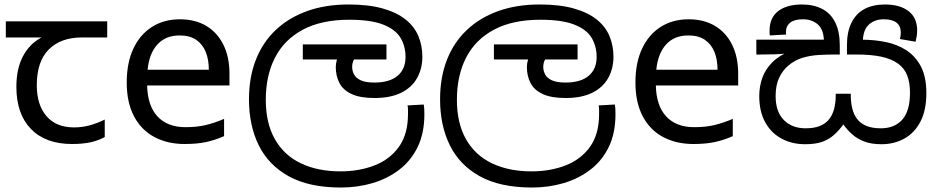

<svg xmlns="http://www.w3.org/2000/svg" viewBox="-20 -632 4186 856"><path d="M301 10Q183 10 118 -57Q53 -124 53 -245Q53 -325 82 -380.5Q111 -436 165 -465H6V-537H458V-465H345Q251 -465 197.5 -411.5Q144 -358 144 -252Q144 -165 187 -114.5Q230 -64 310 -64Q347 -64 381 -73.5Q415 -83 447 -99V-21Q418 -5 383 2.5Q348 10 301 10Z M782 -546Q851 -546 900.5 -516Q950 -486 976.5 -431.5Q1003 -377 1003 -304V-251H636Q638 -160 682.5 -112.5Q727 -65 807 -65Q858 -65 897.5 -74.5Q937 -84 979 -102V-25Q938 -7 898 1.5Q858 10 803 10Q727 10 668.5 -21Q610 -52 577.5 -113.5Q545 -175 545 -264Q545 -352 574.5 -415Q604 -478 657.5 -512Q711 -546 782 -546ZM781 -474Q718 -474 681.5 -433.5Q645 -393 638 -321H911Q911 -367 897 -401Q883 -435 854.5 -454.5Q826 -474 781 -474Z M1500 204Q1358 204 1267.5 154Q1177 104 1133.5 15.5Q1090 -73 1090 -189Q1090 -287 1120.5 -365Q1151 -443 1209 -498Q1267 -553 1349 -582.5Q1431 -612 1534 -612Q1624 -612 1687 -594Q1750 -576 1789 -544.5Q1828 -513 1845.5 -470.5Q1863 -428 1863 -379Q1863 -326 1839.5 -284Q1816 -242 1768.5 -218.5Q1721 -195 1650 -195Q1585 -195 1547 -213Q1509 -231 1493 -262.5Q1477 -294 1477 -333Q1477 -349 1482 -365.5Q1487 -382 1494 -396L1537 -374L1495 -367H1330V-434H1703V-367H1522L1583 -398Q1567 -383 1558.5 -367.5Q1550 -352 1550 -334Q1550 -316 1558.5 -300Q1567 -284 1588.5 -274Q1610 -264 1649 -264Q1717 -264 1752.5 -294Q1788 -324 1788 -378Q1788 -426 1765.5 -463.5Q1743 -501 1688 -522.5Q1633 -544 1537 -544Q1413 -544 1330 -499.5Q1247 -455 1206 -375Q1165 -295 1165 -187Q1165 -83 1205.5 -11.5Q1246 60 1321 96Q1396 132 1498 132Q1581 132 1649.5 105.5Q1718 79 1758.5 22.5Q1799 -34 1799 -124Q1799 -129 1799 -141Q1799 -153 1797 -162L1869 -166Q1871 -155 1871.5 -144.5Q1872 -134 1872 -123Q1872 -38 1842 23.5Q1812 85 1759.5 125Q1707 165 1640.5 184.5Q1574 204 1500 204Z M2352 204Q2210 204 2119.5 154Q2029 104 1985.5 15.5Q1942 -73 1942 -189Q1942 -287 1972.5 -365Q2003 -443 2061 -498Q2119 -553 2201 -582.5Q2283 -612 2386 -612Q2476 -612 2539 -594Q2602 -576 2641 -544.5Q2680 -513 2697.5 -470.5Q2715 -428 2715 -379Q2715 -326 2691.5 -284Q2668 -242 2620.5 -218.5Q2573 -195 2502 -195Q2437 -195 2399 -213Q2361 -231 2345 -262.5Q2329 -294 2329 -333Q2329 -349 2334 -365.5Q2339 -382 2346 -396L2389 -374L2347 -367H2182V-434H2555V-367H2374L2435 -398Q2419 -383 2410.5 -367.5Q2402 -352 2402 -334Q2402 -316 2410.5 -300Q2419 -284 2440.5 -274Q2462 -264 2501 -264Q2569 -264 2604.5 -294Q2640 -324 2640 -378Q2640 -426 2617.5 -463.5Q2595 -501 2540 -522.5Q2485 -544 2389 -544Q2265 -544 2182 -499.5Q2099 -455 2058 -375Q2017 -295 2017 -187Q2017 -83 2057.5 -11.5Q2098 60 2173 96Q2248 132 2350 132Q2433 132 2501.5 105.5Q2570 79 2610.5 22.5Q2651 -34 2651 -124Q2651 -129 2651 -141Q2651 -153 2649 -162L2721 -166Q2723 -155 2723.5 -144.5Q2724 -134 2724 -123Q2724 -38 2694 23.5Q2664 85 2611.5 125Q2559 165 2492.5 184.5Q2426 204 2352 204Z M3050 -546Q3119 -546 3168.5 -516Q3218 -486 3244.5 -431.5Q3271 -377 3271 -304V-251H2904Q2906 -160 2950.5 -112.5Q2995 -65 3075 -65Q3126 -65 3165.5 -74.5Q3205 -84 3247 -102V-25Q3206 -7 3166 1.5Q3126 10 3071 10Q2995 10 2936.5 -21Q2878 -52 2845.5 -113.5Q2813 -175 2813 -264Q2813 -352 2842.5 -415Q2872 -478 2925.5 -512Q2979 -546 3050 -546ZM3049 -474Q2986 -474 2949.5 -433.5Q2913 -393 2906 -321H3179Q3179 -367 3165 -401Q3151 -435 3122.5 -454.5Q3094 -474 3049 -474Z M3910 11Q3865 11 3833.5 -1Q3802 -13 3779.5 -33Q3757 -53 3740 -77Q3720 -50 3697.5 -30Q3675 -10 3645 0.5Q3615 11 3570 11Q3511 11 3464.5 -14Q3418 -39 3391.5 -87Q3365 -135 3365 -204Q3365 -246 3378.5 -284.5Q3392 -323 3423.5 -354.5Q3455 -386 3507 -406L3509 -397Q3475 -391 3438 -390Q3401 -389 3372 -389H3352V-455H3653Q3651 -502 3625 -524Q3599 -546 3560 -546Q3522 -546 3503 -531Q3484 -516 3484 -489Q3484 -487 3484 -484Q3484 -481 3485 -478L3412 -474Q3411 -479 3411 -485.5Q3411 -492 3411 -496Q3411 -553 3449.5 -582.5Q3488 -612 3555 -612Q3609 -612 3647 -591.5Q3685 -571 3704.5 -530.5Q3724 -490 3724 -430V-389H3704Q3669 -389 3632 -387Q3595 -385 3560 -375Q3525 -365 3495 -340Q3469 -318 3453.5 -285Q3438 -252 3438 -204Q3438 -134 3474.5 -97Q3511 -60 3572 -60Q3610 -60 3635.5 -70.5Q3661 -81 3676.5 -100.5Q3692 -120 3699 -147.5Q3706 -175 3706 -208V-214H3773V-208Q3773 -176 3779.5 -149Q3786 -122 3801 -102Q3816 -82 3842 -71Q3868 -60 3907 -60Q3969 -60 4003 -99Q4037 -138 4037 -218Q4037 -264 4024.5 -296Q4012 -328 3983 -349Q3953 -370 3908 -379.5Q3863 -389 3797 -389H3756V-430Q3756 -490 3776 -530.5Q3796 -571 3833.5 -591.5Q3871 -612 3925 -612Q3992 -612 4030.5 -582.5Q4069 -553 4069 -496Q4069 -483 4067 -470.5Q4065 -458 4062 -446L3992 -458Q3994 -463 3995 -472.5Q3996 -482 3996 -487Q3996 -516 3977 -531Q3958 -546 3920 -546Q3881 -546 3855 -523.5Q3829 -501 3827 -452L3808 -455H3823Q3878 -455 3929.5 -444.5Q3981 -434 4021.5 -407.5Q4062 -381 4086 -335Q4110 -289 4110 -217Q4110 -140 4083.5 -89.5Q4057 -39 4011.5 -14Q3966 11 3910 11Z"/></svg>

Font: lsinhala85
Style: Book
Weight: 400
Designer: Jelle Bosma - Monotype Design Team
Foundry: Monotype Imaging Inc.
Version: Version 2.003